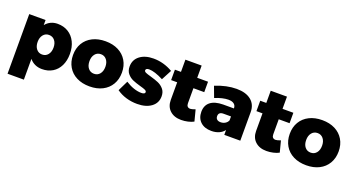

<svg xmlns="http://www.w3.org/2000/svg" viewBox="-52 -1353 4117 2233"><g transform="rotate(20 2006.5 -236.5)"><path d="M669 -269Q669 -186 638.5 -123.5Q608 -61 552 -27Q496 7 422 7Q374 7 335 -11Q296 -29 268 -63V194H66V-544H268V-481Q295 -515 333 -533Q371 -551 417 -551Q492 -551 549 -516Q606 -481 637.5 -417Q669 -353 669 -269ZM465 -274Q465 -328 438 -361.5Q411 -395 366 -395Q322 -395 295 -361.5Q268 -328 268 -274Q268 -220 295 -186.5Q322 -153 366 -153Q411 -153 438 -186.5Q465 -220 465 -274Z M1312 -272Q1312 -189 1274.5 -125.5Q1237 -62 1169 -27.5Q1101 7 1010 7Q919 7 850.5 -27.5Q782 -62 744.5 -125.5Q707 -189 707 -272Q707 -356 744.5 -419Q782 -482 850.5 -516.5Q919 -551 1010 -551Q1101 -551 1169 -516.5Q1237 -482 1274.5 -419Q1312 -356 1312 -272ZM911 -270Q911 -215 938 -182Q965 -149 1010 -149Q1054 -149 1081 -182Q1108 -215 1108 -270Q1108 -324 1081 -357.5Q1054 -391 1010 -391Q965 -391 938 -357.5Q911 -324 911 -270Z M1597 -417Q1578 -417 1567 -410.5Q1556 -404 1556 -391Q1556 -376 1576.5 -366.5Q1597 -357 1642 -345Q1702 -328 1741.5 -311Q1781 -294 1810.5 -259.5Q1840 -225 1840 -171Q1840 -88 1774.5 -39.5Q1709 9 1601 9Q1529 9 1463.5 -10.5Q1398 -30 1345 -68L1407 -195Q1458 -162 1508.5 -145Q1559 -128 1604 -128Q1625 -128 1637 -134.5Q1649 -141 1649 -153Q1649 -168 1629.5 -177.5Q1610 -187 1565 -199Q1507 -215 1468 -232Q1429 -249 1400 -283Q1371 -317 1371 -371Q1371 -455 1435 -504Q1499 -553 1603 -553Q1728 -553 1842 -487L1775 -360Q1664 -417 1597 -417Z M2299 -26Q2270 -10 2228.5 -0.5Q2187 9 2145 9Q2058 9 2006 -39Q1954 -87 1954 -170V-387H1879V-516H1954V-667H2155V-516H2289V-387H2155V-201Q2155 -175 2167 -162Q2179 -149 2201 -149Q2220 -149 2263 -165Z M2876 -353V0H2678V-60Q2653 -27 2612.5 -9Q2572 9 2519 9Q2433 9 2384 -37.5Q2335 -84 2335 -162Q2335 -241 2388.5 -283.5Q2442 -326 2545 -327H2678V-329Q2678 -363 2654 -382Q2630 -401 2584 -401Q2551 -401 2507.5 -391Q2464 -381 2420 -362L2370 -496Q2508 -552 2632 -552Q2747 -552 2811.5 -499.5Q2876 -447 2876 -353ZM2678 -179V-228H2586Q2525 -228 2525 -177Q2525 -151 2541 -137Q2557 -123 2586 -123Q2617 -123 2642 -138Q2667 -153 2678 -179Z M3355 -26Q3326 -10 3284.5 -0.5Q3243 9 3201 9Q3114 9 3062 -39Q3010 -87 3010 -170V-387H2935V-516H3010V-667H3211V-516H3345V-387H3211V-201Q3211 -175 3223 -162Q3235 -149 3257 -149Q3276 -149 3319 -165Z M3994 -272Q3994 -189 3956.5 -125.5Q3919 -62 3851 -27.5Q3783 7 3692 7Q3601 7 3532.5 -27.5Q3464 -62 3426.5 -125.5Q3389 -189 3389 -272Q3389 -356 3426.5 -419Q3464 -482 3532.5 -516.5Q3601 -551 3692 -551Q3783 -551 3851 -516.5Q3919 -482 3956.5 -419Q3994 -356 3994 -272ZM3593 -270Q3593 -215 3620 -182Q3647 -149 3692 -149Q3736 -149 3763 -182Q3790 -215 3790 -270Q3790 -324 3763 -357.5Q3736 -391 3692 -391Q3647 -391 3620 -357.5Q3593 -324 3593 -270Z"/></g></svg>

Font: #9Slide03 Montserrat ExtraBold
Style: Regular
Weight: 800
Designer: Julieta Ulanovsky
Foundry: Julieta Ulanovsky
Version: Version 6.001